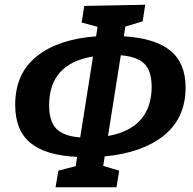

<svg xmlns="http://www.w3.org/2000/svg" viewBox="-20 -769 814 809"><path d="M421 -110 415 -70 482 -50 471 20H214L226 -50L299 -69L305 -108Q172 -114 108 -167Q44 -220 44 -327Q44 -459 134.5 -531.5Q225 -604 385 -616L391 -656L324 -674L335 -744L592 -749L581 -679L508 -657L502 -616Q634 -608 698 -555.5Q762 -503 762 -400Q762 -272 671 -198.5Q580 -125 421 -110ZM489 -536 435 -196Q526 -212 572.5 -264.5Q619 -317 619 -403Q619 -470 588 -500.5Q557 -531 489 -536ZM318 -190 372 -531Q187 -501 187 -325Q187 -257 218 -226Q249 -195 318 -190Z"/></svg>

Font: Bitter Pro
Style: Bold Italic
Weight: 700
Italic angle: -9°
Designer: Sol Matas, and Bitter project Authors
Foundry: Sol Matas
Version: Version 1.010